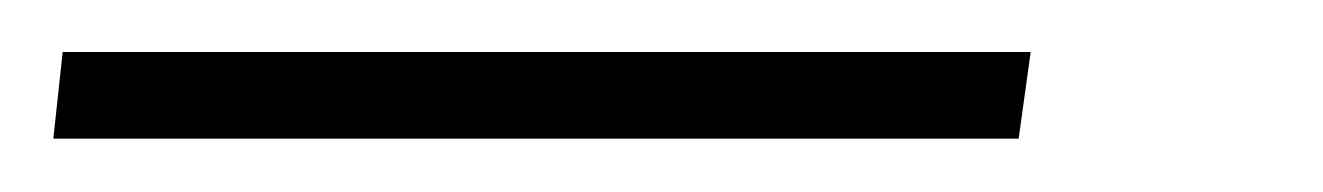

<svg xmlns="http://www.w3.org/2000/svg" viewBox="-33 84 496 72"><path d="M353.5 103.5 349 136H-13L-9.5 103.5Z"/></svg>

Font: Lato Light
Style: Italic
Weight: 300
Italic angle: -7°
Designer: Lukasz Dziedzic
Foundry: tyPoland Lukasz Dziedzic
Version: Version 2.007; 2014-02-27